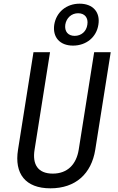

<svg xmlns="http://www.w3.org/2000/svg" viewBox="-20 -1014 640 1044"><path d="M377 -766C449 -766 505 -812 515 -880C526 -948 485 -994 413 -994C341 -994 286 -948 275 -880C265 -812 305 -766 377 -766ZM386 -819C350 -819 330 -843 335 -880C341 -917 369 -942 405 -942C441 -942 461 -917 455 -880C450 -843 422 -819 386 -819ZM254 10C391 10 477 -69 498 -200L582 -730H492L408 -200C395 -120 347 -70 267 -70C186 -70 155 -120 168 -200L252 -730H162L78 -200C57 -70 118 10 254 10Z"/></svg>

Font: JetBrains Mono
Style: Italic
Weight: 400
Italic angle: -9°
Monospace: yes
Designer: Philipp Nurullin, Konstantin Bulenkov
Foundry: JetBrains
Version: Version 2.305